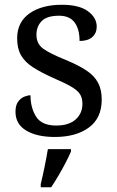

<svg xmlns="http://www.w3.org/2000/svg" viewBox="-20 -565 491 806"><path d="M210 10Q135 10 90 -17Q45 -44 45 -96Q45 -123 56 -138Q67 -153 81.5 -159Q96 -165 108 -165Q108 -113 131.5 -75.5Q155 -38 216 -38Q269 -38 297.5 -63.5Q326 -89 326 -129Q326 -154 315.5 -170Q305 -186 278.5 -201.5Q252 -217 203 -238Q152 -261 118.5 -282.5Q85 -304 68.5 -332.5Q52 -361 52 -404Q52 -472 103.5 -508.5Q155 -545 240 -545Q312 -545 349 -518Q386 -491 386 -453Q386 -426 367.5 -409.5Q349 -393 314 -393Q314 -443 293 -471Q272 -499 228 -499Q177 -499 155 -476.5Q133 -454 133 -419Q133 -381 161.5 -360.5Q190 -340 257 -313Q310 -291 343 -269Q376 -247 391.5 -218Q407 -189 407 -147Q407 -69 353 -29.5Q299 10 210 10ZM151 208Q159 175 167 136Q175 97 181 61H278V71Q269 92 255 119Q241 146 225 173Q209 200 195 221H151Z"/></svg>

Font: Noto Serif Yezidi
Style: Regular
Weight: 400
Designer: Dalton Maag Ltd
Foundry: Dalton Maag Ltd
Version: Version 1.001; ttfautohint (v1.8.4.7-5d5b)